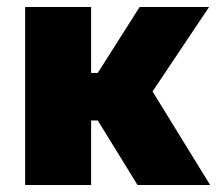

<svg xmlns="http://www.w3.org/2000/svg" viewBox="-20 -530 628 550"><path d="M52 0V-510H241V-321H260L380 -510H579L417 -268L582 0H374L260 -185H241V0Z"/></svg>

Font: Saira ExtraBold
Style: Regular
Weight: 800
Designer: Hector Gatti with collaboration of the Omnibus-Type team
Foundry: Omnibus-Type
Version: Version 1.100; ttfautohint (v1.8.3)